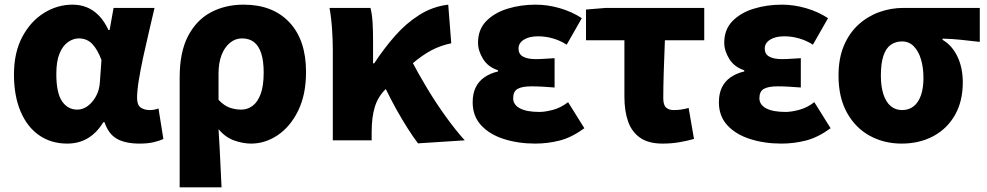

<svg xmlns="http://www.w3.org/2000/svg" viewBox="-20 -603 4243 825"><path d="M269 14Q200 14 148.5 -21.5Q97 -57 68.5 -124Q40 -191 40 -283Q40 -377 75.5 -444Q111 -511 168.5 -547Q226 -583 292 -583Q324 -583 352 -572Q380 -561 404 -537Q428 -513 446 -474H451L468 -569H644Q633 -521 620 -466.5Q607 -412 595.5 -358.5Q584 -305 576.5 -259Q569 -213 569 -182Q569 -152 584.5 -141Q600 -130 624 -130Q632 -130 641.5 -131.5Q651 -133 661 -137L682 -6Q666 2 640.5 8Q615 14 580 14Q519 14 482.5 -6.5Q446 -27 429 -78H424Q368 14 269 14ZM312 -132Q336 -132 357 -147.5Q378 -163 392.5 -189.5Q407 -216 409 -248L416 -345Q408 -367 398 -384.5Q388 -402 376.5 -414Q365 -426 350.5 -432Q336 -438 319 -438Q295 -438 272.5 -422.5Q250 -407 236 -373.5Q222 -340 222 -285Q222 -204 246.5 -168Q271 -132 312 -132Z M752 202V-270Q752 -379 788 -448Q824 -517 886 -550Q948 -583 1027 -583Q1152 -583 1223.5 -507Q1295 -431 1295 -294Q1295 -196 1261 -127Q1227 -58 1173 -22Q1119 14 1059 14Q1024 14 986 0.5Q948 -13 919 -48Q922 -5 924 37Q926 79 928 120Q930 161 932 202ZM1017 -132Q1043 -132 1065 -148Q1087 -164 1100 -199Q1113 -234 1113 -291Q1113 -341 1102.5 -373.5Q1092 -406 1071.5 -422Q1051 -438 1020 -438Q991 -438 968 -419Q945 -400 932 -366.5Q919 -333 919 -287V-174Q944 -148 968 -140Q992 -132 1017 -132Z M1410 0V-392Q1410 -426 1407 -474.5Q1404 -523 1396 -569H1572Q1579 -541 1581 -504.5Q1583 -468 1583 -427V-331H1588Q1630 -395 1677.5 -449Q1725 -503 1782 -539Q1839 -575 1906 -583L1919 -417Q1874 -408 1834 -387Q1794 -366 1747.5 -326Q1701 -286 1636 -219Q1604 -187 1590.5 -143.5Q1577 -100 1577 -35V0ZM1776 13Q1755 -15 1732 -51Q1709 -87 1684 -131.5Q1659 -176 1633 -230L1747 -345Q1776 -289 1814.5 -225Q1853 -161 1895.5 -102Q1938 -43 1977 0Z M2280 14Q2207 14 2145.5 -5.5Q2084 -25 2047.5 -64.5Q2011 -104 2011 -163Q2011 -201 2024 -227.5Q2037 -254 2061.5 -271Q2086 -288 2120 -296V-301Q2077 -315 2055.5 -350Q2034 -385 2034 -419Q2034 -476 2069 -512Q2104 -548 2160.5 -565.5Q2217 -583 2282 -583Q2333 -583 2385 -568Q2437 -553 2480 -525L2415 -411Q2387 -429 2355.5 -438Q2324 -447 2292 -447Q2254 -447 2231 -432.5Q2208 -418 2208 -394Q2208 -371 2227 -360Q2246 -349 2282 -349Q2300 -349 2322 -350.5Q2344 -352 2363 -353V-227Q2338 -229 2312.5 -230.5Q2287 -232 2264 -232Q2223 -232 2204 -221Q2185 -210 2185 -181Q2185 -153 2214 -137.5Q2243 -122 2298 -122Q2322 -122 2356 -131Q2390 -140 2421 -164L2491 -52Q2436 -12 2384.5 1Q2333 14 2280 14Z M2827 14Q2766 14 2730 -11.5Q2694 -37 2678.5 -82Q2663 -127 2663 -187V-430H2498V-562L2583 -569H3006V-430H2837Q2834 -360 2832 -293.5Q2830 -227 2830 -181Q2830 -151 2842.5 -140.5Q2855 -130 2874 -130Q2890 -130 2905 -132Q2920 -134 2939 -139L2962 -6Q2934 2 2900 8Q2866 14 2827 14Z M3338 14Q3265 14 3203.5 -5.5Q3142 -25 3105.5 -64.5Q3069 -104 3069 -163Q3069 -201 3082 -227.5Q3095 -254 3119.5 -271Q3144 -288 3178 -296V-301Q3135 -315 3113.5 -350Q3092 -385 3092 -419Q3092 -476 3127 -512Q3162 -548 3218.5 -565.5Q3275 -583 3340 -583Q3391 -583 3443 -568Q3495 -553 3538 -525L3473 -411Q3445 -429 3413.5 -438Q3382 -447 3350 -447Q3312 -447 3289 -432.5Q3266 -418 3266 -394Q3266 -371 3285 -360Q3304 -349 3340 -349Q3358 -349 3380 -350.5Q3402 -352 3421 -353V-227Q3396 -229 3370.5 -230.5Q3345 -232 3322 -232Q3281 -232 3262 -221Q3243 -210 3243 -181Q3243 -153 3272 -137.5Q3301 -122 3356 -122Q3380 -122 3414 -131Q3448 -140 3479 -164L3549 -52Q3494 -12 3442.5 1Q3391 14 3338 14Z M3854 14Q3779 14 3717.5 -19.5Q3656 -53 3619.5 -118.5Q3583 -184 3583 -278Q3583 -352 3606 -406.5Q3629 -461 3668.5 -497Q3708 -533 3758 -551Q3808 -569 3862 -569H4190V-423Q4144 -428 4109 -432Q4074 -436 4030 -437V-432Q4071 -408 4094 -360Q4117 -312 4117 -249Q4117 -168 4083.5 -109Q4050 -50 3990.5 -18Q3931 14 3854 14ZM3856 -130Q3885 -130 3905.5 -146Q3926 -162 3937 -193Q3948 -224 3948 -268Q3948 -312 3937.5 -347.5Q3927 -383 3906.5 -404Q3886 -425 3856 -425Q3828 -425 3807.5 -410.5Q3787 -396 3776 -363.5Q3765 -331 3765 -278Q3765 -231 3776 -197.5Q3787 -164 3807.5 -147Q3828 -130 3856 -130Z"/></svg>

Font: Noto Sans SC Black
Style: Regular
Weight: 900
Designer: Ryoko NISHIZUKA  (kana, bopomofo & ideographs); Paul D. Hunt (Latin, Greek & Cyrillic); Sandoll Communications , Soo-you
Foundry: Adobe
Version: Version 2.004-H2;hotconv 1.0.118;makeotfexe 2.5.65603